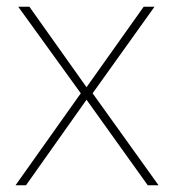

<svg xmlns="http://www.w3.org/2000/svg" viewBox="-20 -548 519 568"><path d="M34 -528H67L236 -290L405 -528H437L254 -272L449 0H417L236 -253L57 0H26L219 -272Z"/></svg>

Font: Noto Sans UI Thin
Style: Regular
Weight: 250
Designer: Monotype Design Team
Foundry: Monotype Imaging Inc.
Version: Version 1.001